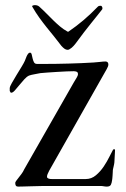

<svg xmlns="http://www.w3.org/2000/svg" viewBox="-20 -709 482 732"><path d="M38.1 -11.7Q38.1 -14.6 41.7 -19.5Q45.4 -24.4 50.5 -31Q55.7 -37.6 61.8 -45.7Q67.9 -53.7 72.3 -63.5L261.2 -394.5Q267.6 -405.3 272.5 -413.3Q277.3 -421.4 277.3 -425.8Q277.3 -433.6 272.2 -435.5Q267.1 -437.5 261.2 -437.5Q251.5 -437.5 233.6 -436.8Q215.8 -436 196.8 -434.8Q177.7 -433.6 160.4 -432.4Q143.1 -431.2 133.8 -430.2Q122.6 -427.7 110.8 -425.8Q99.1 -423.8 90.8 -420.9Q82 -417 72.3 -406.2Q62.5 -395.5 53.5 -384.3Q44.4 -373 36.6 -364.3Q28.8 -355.5 22.9 -355.5Q19.5 -355.5 18.1 -360.8Q17.1 -361.3 17.1 -363Q17.1 -364.7 17.1 -366.7V-374Q17.1 -377.9 24.9 -392.1Q32.7 -406.2 43 -422.9Q53.2 -439.5 62.5 -454.8Q71.8 -470.2 74.7 -477.1Q75.2 -477.5 76.9 -482.7Q78.6 -487.8 81.1 -493.4Q83.5 -499 86.9 -503.7Q90.3 -508.3 94.2 -508.3Q99.1 -508.3 100.8 -501.5Q102.5 -494.6 104.2 -486.6Q106 -478.5 109.4 -471.9Q112.8 -465.3 121.1 -465.3H153.3Q170.4 -465.3 193.1 -465.6Q215.8 -465.8 240.7 -466.6Q265.6 -467.3 290.3 -468.3Q314.9 -469.2 336.4 -470.7Q346.7 -471.2 360.6 -472.9Q374.5 -474.6 381.8 -474.6Q393.1 -474.6 393.1 -462.9Q393.1 -456.5 387 -445.8Q380.9 -435.1 374.5 -423.8L167.5 -58.1Q163.6 -50.8 161.4 -45.2Q159.2 -39.6 159.2 -35.6Q159.2 -32.2 161.1 -30.5Q163.1 -28.8 166 -27.8Q168.9 -26.9 172.1 -26.6Q175.3 -26.4 177.7 -26.4H307.1Q328.6 -26.4 345.7 -40.8Q362.8 -55.2 375.5 -74.2Q388.2 -93.3 397 -111.3Q405.8 -129.4 410.2 -136.7Q410.6 -138.7 412.4 -139.4Q414.1 -140.1 416 -140.1Q418.5 -140.1 418.5 -136.7Q418.5 -132.3 418 -125.2Q417.5 -118.2 417.2 -111.1Q417 -104 416.5 -97.9Q416 -91.8 416 -89.4Q416 -86.9 415 -82.8Q414.1 -78.6 413.1 -74Q412.1 -69.3 411.1 -65.4Q410.2 -61.5 410.2 -60.1Q410.2 -58.6 409.9 -52.7Q409.7 -46.9 409.2 -40.3Q408.7 -33.7 408.2 -28.1Q407.7 -22.5 407.2 -21Q406.2 -12.2 402.8 -4.9Q399.4 2.4 387.2 2.4Q381.3 2.4 375.5 1.2Q369.6 0 361.8 0H147.9Q140.6 0 126.7 0.5Q112.8 1 97.9 1.2Q83 1.5 69.8 2Q56.6 2.4 50.3 2.4Q42.5 2.4 40.3 -1.5Q38.1 -5.4 38.1 -11.7ZM103 -683.6Q102.5 -684.1 102.5 -685.1Q102.5 -687.5 106.4 -688.5Q110.4 -689.5 112.3 -689.5Q123.5 -689.5 129.9 -683.6Q144 -670.9 157 -657.7Q169.9 -644.5 182.6 -632.1Q195.3 -619.6 208.5 -608.4Q221.7 -597.2 236.8 -588.9Q238.8 -587.9 239.3 -587.9Q239.7 -587.9 241.7 -588.9Q271 -608.9 298.6 -632.3Q326.2 -655.8 353 -683.6Q355.5 -686 357.9 -686.5Q360.4 -687 364.7 -687Q366.7 -687 368.7 -683.8Q370.6 -680.7 370.6 -677.2Q370.6 -675.3 369.6 -673.3Q359.4 -660.2 349.1 -647.5Q338.9 -634.8 326.7 -619.6Q314.5 -604.5 299.8 -585.4Q285.2 -566.4 266.6 -541Q264.2 -538.1 260.7 -534.2Q257.3 -530.3 253.4 -527.1Q249.5 -523.9 245.4 -521.5Q241.2 -519 238.3 -519Q231.4 -519 225.6 -523.4Q219.7 -527.8 214.4 -533.7Q200.2 -552.7 186 -570.1Q171.9 -587.4 157.7 -605Q143.6 -622.6 129.9 -641.6Q116.2 -660.6 103 -683.6Z"/></svg>

Font: IM FELL French Canon
Style: Regular
Weight: 400
Designer: Igino Marini
Foundry: Igino Marini,
Version: 3.00